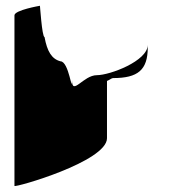

<svg xmlns="http://www.w3.org/2000/svg" viewBox="-20 -558 599 664"><path d="M30 85C30 92 350 1 350 -80V-278C360 -282 366 -288 371 -288C457 -288 491 -316 491 -394V-403C491 -347 360 -298 315 -298C268 -298 229 -225 229 -281C229 -230 219 -346 189 -346C159 -354 143 -380 134 -430C125 -430 118 -546 118 -538C118 -538 30 -523 30 -505Z"/></svg>

Font: Ampere
Style: SCSuCnd
Weight: 400
Version: Version 1